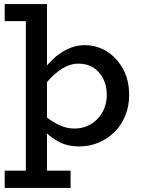

<svg xmlns="http://www.w3.org/2000/svg" viewBox="-20 -706 693 944"><path d="M369 14Q315 14 275 -6Q239 -24 211 -50V133H327V218H3V133H107V-602H3V-686H211V-384Q213 -387 216 -390Q254 -434 301 -459Q348 -484 396 -484Q456 -484 505.5 -453Q555 -422 585 -367Q615 -312 615 -239Q615 -184 596 -137.5Q577 -91 543.5 -57.5Q510 -24 465.5 -5Q421 14 369 14ZM211 -301V-128Q239 -106 272 -91Q307 -74 345 -74Q380 -74 409 -86.5Q438 -99 459.5 -121.5Q481 -144 493 -174Q505 -204 505 -240Q505 -286 486.5 -321Q468 -356 436.5 -375Q405 -394 364 -393Q325 -393 285.5 -368.5Q246 -344 212 -303Q211 -302 211 -301Z"/></svg>

Font: BioRhyme ExtraBold Medium
Style: Regular
Weight: 500
Version: Version 1.600;gftools[0.9.33]